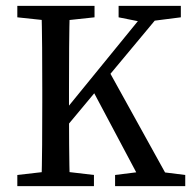

<svg xmlns="http://www.w3.org/2000/svg" viewBox="-20 -634 656 654"><path d="M39 0V-38L161 -52H181L300 -38V0ZM121 0Q123 -69 123.5 -140.5Q124 -212 124 -285V-329Q124 -400 123.5 -471.5Q123 -543 121 -614H218Q216 -544 215.5 -472.5Q215 -401 215 -329V-264Q215 -209 215.5 -140Q216 -71 218 0ZM170 -159V-219L492 -614H549ZM372 0V-38L484 -52H499L611 -38V0ZM469 0 290 -337 345 -403 568 0ZM39 -575V-614H302V-575L181 -562H161ZM384 -575V-614H596V-575L494 -562L474 -557Z"/></svg>

Font: Lisu Bosa
Style: Regular
Weight: 400
Designer: David Morse, Annie Olsen, Victor Gaultney, Frank Grießhammer (Latin)
Foundry: SIL International
Version: Version 2.000